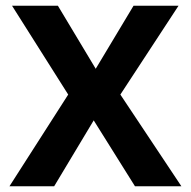

<svg xmlns="http://www.w3.org/2000/svg" viewBox="-20 -650 666 670"><path d="M182 -630 314 -410 446 -630H603L400 -320L613 0H451L307 -230L169 0H13L218 -320L22 -630Z"/></svg>

Font: Mukta Malar
Style: Bold
Weight: 700
Designer: Aadarsh Rajan, Girish Dalvi, Yashodeep Gholap
Foundry: Ek Type
Version: Version 2.538;PS 1.000;hotconv 16.6.51;makeotf.lib2.5.65220;